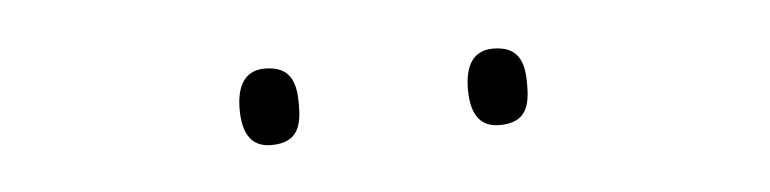

<svg xmlns="http://www.w3.org/2000/svg" viewBox="-23 -756 622 155"><g transform="rotate(-5 287.5 -678.0)"><path d="M170 -678C170 -661 175 -647 193 -647C215 -647 218 -661 218 -678C218 -694 215 -709 193 -709C175 -709 170 -694 170 -678ZM355 -678C355 -661 360 -647 378 -647C400 -647 403 -661 403 -678C403 -694 400 -709 378 -709C360 -709 355 -694 355 -678Z"/></g></svg>

Font: Noto Sans Arabic UI Th
Style: Regular
Weight: 100
Designer: Monotype Design Team, Nadine Chahine and Nizar Qandah
Foundry: Monotype Imaging Inc.
Version: Version 2.010